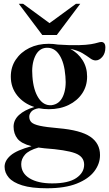

<svg xmlns="http://www.w3.org/2000/svg" viewBox="-20 -752 571 1004"><path d="M235.5 -181Q208 -181 183 -186Q155.5 -181.5 144.2 -168.8Q133 -156 133 -142Q133 -124 144.2 -112.8Q155.5 -101.5 188.5 -94.2Q221.5 -87 286 -81.5Q401.5 -71.5 452.2 -37Q503 -2.5 503 59Q503 104.5 473 144Q443 183.5 381.5 208Q320 232.5 225.5 232.5Q144.5 232.5 96 217.2Q47.5 202 25.8 176.5Q4 151 4 120Q4 88 35.5 60.8Q67 33.5 145 12.5Q91.5 -1 71.2 -27Q51 -53 51 -89.5Q51 -124.5 79.5 -150.8Q108 -177 159.5 -192.5Q104 -210.5 70.2 -252.5Q36.5 -294.5 36.5 -351.5Q36.5 -401.5 62.5 -440.2Q88.5 -479 133.2 -501Q178 -523 234.5 -523Q259 -523 282 -519Q349.5 -514.5 391.2 -515.8Q433 -517 456 -521Q479 -525 490.8 -528.8Q502.5 -532.5 510 -532.5Q519 -532.5 525 -525.8Q531 -519 531 -503.5Q531 -473 515 -454.5Q499 -436 480 -436Q466 -436 450.8 -447.5Q435.5 -459 411.8 -473.5Q388 -488 347.5 -496.5Q388.5 -474.5 412 -437Q435.5 -399.5 435.5 -351.5Q435.5 -302 409.8 -263.5Q384 -225 338.8 -203Q293.5 -181 235.5 -181ZM249.5 -202Q291 -207 309.5 -248.8Q328 -290.5 322 -353Q316.5 -425.5 290 -465.5Q263.5 -505.5 220.5 -502Q182 -498.5 163 -456.2Q144 -414 149.5 -352Q154.5 -281 181.2 -239.8Q208 -198.5 249.5 -202ZM91 106Q91 154 134.8 180.5Q178.5 207 253 207Q337.5 207 378.8 179Q420 151 420 109Q420 66.5 372.5 49Q325 31.5 213 23.5Q196 22 181 19.5Q130.5 34 110.8 56.5Q91 79 91 106ZM399.5 -732 277 -569H201L78.5 -732H101L239 -631L377 -732Z"/></svg>

Font: Newsreader Display Medium
Style: Regular
Weight: 500
Designer: Hugues Gentile
Foundry: Production Type
Version: Version 1.001